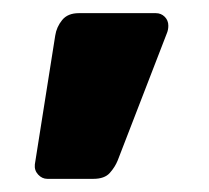

<svg xmlns="http://www.w3.org/2000/svg" viewBox="-20 -197 318 292"><path d="M52 75Q44 75 38 68.5Q32 62 33 53L64 -143Q66 -156 74.5 -166.5Q83 -177 100 -177H217Q225 -177 230.5 -171.5Q236 -166 236 -158Q236 -152 234 -147L159 47Q155 57 147 66Q139 75 122 75Z"/></svg>

Font: DVN-Rubik
Style: Bold
Weight: 700
Designer: Hubert and Fischer
Foundry: Hubert & Fischer
Version: Version 2.102